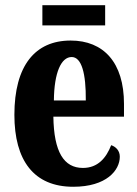

<svg xmlns="http://www.w3.org/2000/svg" viewBox="-20 -704 525 734"><path d="M142 -607H382V-684H142ZM260 10C387 10 438 -53 438 -105C438 -128 423 -143 405 -149C386 -100 354 -62 297 -62C224 -62 186 -123 184 -258H454V-307C454 -465 376 -549 250 -549C114 -549 35 -453 35 -265C35 -91 109 10 260 10ZM308 -320H186C187 -427 214 -486 254 -486C292 -486 309 -423 308 -320Z"/></svg>

Font: Noto Serif Thai ExtraCondensed ExtraBold
Style: Regular
Weight: 800
Width: 2
Designer: Monotype Design Team
Foundry: Monotype Imaging Inc.
Version: Version 2.002